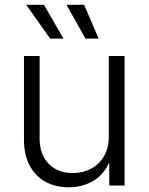

<svg xmlns="http://www.w3.org/2000/svg" viewBox="-20 -775 621 802"><path d="M267.6 7.3Q212.4 7.3 170.2 -15.6Q127.9 -38.6 104 -83.3Q80.1 -127.9 80.1 -192.4V-541H145.5V-196.8Q145.5 -129.9 183.3 -91.1Q221.2 -52.2 283.7 -52.2Q326.7 -52.2 360.8 -70.6Q395 -88.9 414.8 -123.3Q434.6 -157.7 434.6 -205.1V-541H500.5V0H436.5V-126.5H447.8Q424.8 -55.2 376.7 -23.9Q328.6 7.3 267.6 7.3ZM336.9 -613.8 257.8 -754.9H331.5L392.1 -613.8ZM189.5 -613.8 89.4 -754.9H163.6L245.1 -613.8Z"/></svg>

Font: Inter 17pt Light
Style: Regular
Weight: 300
Version: Version 4.001;git-66647c0bb